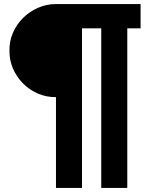

<svg xmlns="http://www.w3.org/2000/svg" viewBox="-20 -720 759 944"><path d="M255.2 -242.5Q209 -241.8 167.2 -259.6Q125.5 -277.5 93.5 -309.5Q61.5 -341.5 43.6 -383.2Q25.8 -425 26.5 -471.2Q25.8 -517.5 43.6 -558.9Q61.5 -600.2 93.5 -631.9Q125.5 -663.5 167.2 -681.8Q209 -700 255.2 -700H671.2V-580.8H605.8V204H477.8V-580.8H383.2V204H255.2Z"/></svg>

Font: Haskoy
Style: Regular
Weight: 400
Designer: Ertekin Erdin
Foundry: Ertekin Erdin
Version: Version 1.500